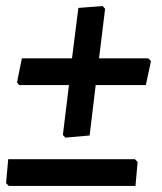

<svg xmlns="http://www.w3.org/2000/svg" viewBox="-34 -497 532 632"><path d="M304 -477 312 -468 292 -305H454L463 -296L446 -217H281L261 -51L181 -44L173 -53L193 -217H29L22 -226L38 -305H203L224 -471ZM410 27 419 36 412 115H-5L-14 106L-7 27Z"/></svg>

Font: Alegreya Sans SC
Style: Bold Italic
Weight: 700
Italic angle: -7°
Designer: Juan Pablo del Peral
Foundry: Huerta Tipografica
Version: Version 2.007